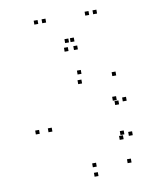

<svg xmlns="http://www.w3.org/2000/svg" viewBox="-91 -879 801 971"><g transform="rotate(-10 310.0 -393.0)"><path d="M512 -16.5V-36.5H492V-16.5ZM542 -151.5V-171.5H522V-151.5ZM501 -163V-183H481V-163ZM493 -139.5V-159.5H473V-139.5ZM335 -26.5V-46.5H315V-26.5ZM145 -240V-260H125V-240ZM335 -453.5V-473.5H315V-453.5ZM493 -340.5V-360.5H473V-340.5ZM501 -317V-337H481V-317ZM542 -328.5V-348.5H522V-328.5ZM512 -463.5V-483.5H492V-463.5ZM340.5 -502V-522H320.5V-502ZM80 -240V-260H60V-240ZM335.5 22V2H315.5V22ZM209.5 -788.5V-808.5H189.5V-788.5ZM334 -669.5V-689.5H314V-669.5ZM306 -669.5V-689.5H286V-669.5ZM430.5 -788.5V-808.5H410.5V-788.5ZM471 -788.5V-808.5H451V-788.5ZM344 -627V-647H324V-627ZM296 -627V-647H276V-627ZM169 -788.5V-808.5H149V-788.5Z"/></g></svg>

Font: Monaspace Xenon Dots Var
Style: Regular
Weight: 400
Designer: Riley Cran and the Lettermatic Team
Version: Version 1.100 (Monaspace Xenon Dots)